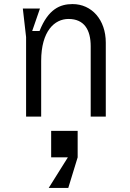

<svg xmlns="http://www.w3.org/2000/svg" viewBox="-20 -572 640 942"><path d="M92 -530 108 -390V0H182V-273C182 -420 248 -479 316 -479C393 -479 425 -426 425 -345V0H499V-363C499 -475 430 -552 336 -552C275 -552 217 -528 174 -420H138L176 -530ZM231 70V200H313L219 350H315L361 200V70Z"/></svg>

Font: Fliege Mono Light
Style: Regular
Weight: 300
Version: Version 0.020;Glyphs 3.3 (3306)